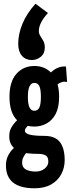

<svg xmlns="http://www.w3.org/2000/svg" viewBox="-20 -837 390 1033"><path d="M165 -156Q146 -156 129 -160Q123 -153 118.5 -147Q114 -141 114 -133Q114 -120 138.5 -113Q163 -106 218 -106Q276 -106 302 -73Q328 -40 328 25Q328 66 309.5 100.5Q291 135 255 155.5Q219 176 166 176Q12 176 12 53Q12 23 24 -0.5Q36 -24 55 -41Q43 -52 36 -68.5Q29 -85 30 -108Q30 -132 42 -152.5Q54 -173 72 -190Q31 -231 31 -316Q31 -398 68.5 -440Q106 -482 165 -482Q219 -482 254 -447Q271 -464 291.5 -472.5Q312 -481 335 -479L341 -396Q326 -399 313.5 -395.5Q301 -392 290 -383Q298 -353 298 -316Q298 -259 279.5 -224Q261 -189 230.5 -172.5Q200 -156 165 -156ZM164 -241Q183 -241 191.5 -258Q200 -275 200 -316Q200 -357 191.5 -374Q183 -391 164 -391Q149 -391 139.5 -373.5Q130 -356 130 -316Q130 -276 139 -258.5Q148 -241 164 -241ZM99 38Q99 64 119.5 75Q140 86 172 86Q201 86 220.5 70Q240 54 240 33Q240 7 225.5 -1Q211 -9 188 -9Q171 -9 153.5 -10Q136 -11 120 -13Q111 -2 105 10.5Q99 23 99 38ZM171 -817 238 -767Q189 -714 189 -670Q189 -656 197 -643.5Q205 -631 213 -617Q221 -603 221 -581Q221 -549 199.5 -531.5Q178 -514 151 -514Q118 -514 98 -537Q78 -560 78 -601Q78 -654 101 -709.5Q124 -765 171 -817Z"/></svg>

Font: Inconsolata ExtraCondensed Black
Style: Regular
Weight: 900
Width: 2
Monospace: yes
Designer: Raph Levien, Cyreal, Brenton Simpson
Foundry: Raph Levien, Cyreal, Google
Version: Version 3.001; ttfautohint (v1.8.2.53-6de2)